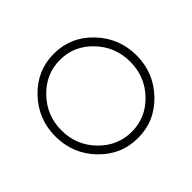

<svg xmlns="http://www.w3.org/2000/svg" viewBox="-120 -620 776 776"><g transform="rotate(-45 267.5 -232.0)"><path d="M104 -402.1Q171.9 -473.1 268.1 -473.1Q364.3 -473.1 432.1 -402.1Q500 -331.1 500 -231.9Q500 -132.8 432.1 -62Q364.3 8.8 268.1 8.8Q171.9 8.8 104 -62Q36.1 -132.8 36.1 -231.9Q36.1 -331.1 104 -402.1ZM129.2 -377.4Q70.8 -316.9 70.8 -231.9Q70.8 -147 129.2 -86.9Q187.5 -26.9 268.1 -26.9Q348.6 -26.9 406.2 -86.9Q463.9 -147 463.9 -231.9Q463.9 -316.9 406.2 -377.4Q348.6 -438 268.1 -438Q187.5 -438 129.2 -377.4Z"/></g></svg>

Font: RawengulkPcs
Style: Regular
Weight: 400
Version: Version 0.92